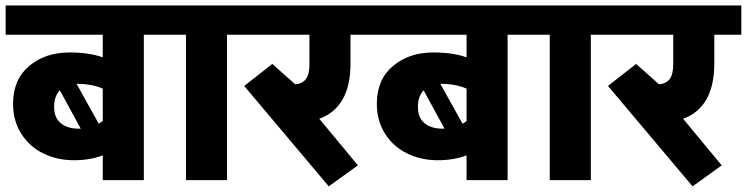

<svg xmlns="http://www.w3.org/2000/svg" viewBox="-35 -651 2699 694"><path d="M248.5 -186H256.8L181.2 -324.7Q160.6 -302.7 160.6 -264.2Q160.6 -225.6 184.6 -205.8Q208.5 -186 248.5 -186ZM321.8 -204.1V-203.6Q333.5 -210.9 336.4 -213.4V-330.6Q296.9 -348.1 241.7 -348.1ZM336.4 0V-89.4Q290.5 -71.8 231.9 -71.8Q173.3 -71.8 123 -95.7Q72.8 -119.6 42.5 -166.7Q12.2 -213.9 12.2 -275.9Q12.2 -363.3 70.3 -412.4Q128.4 -461.4 216.8 -461.4Q286.6 -461.4 336.4 -443.8V-525.4H-14.6V-631.3H588.9V-525.4H484.9V0Z M637.2 0V-525.4H559.6V-631.3H889.6V-525.4H785.6V0Z M1083.5 -419.4V-525.4H860.4V-631.3H1329.6V-525.4H1231.9V-421.9Q1231.9 -262.7 1119.1 -221.7L1258.8 -53.2L1153.3 22.5L847.7 -340.3L949.2 -419.9L1032.2 -346.2Q1058.6 -348.6 1071 -365.7Q1083.5 -382.8 1083.5 -419.4Z M1563.5 -186H1571.8L1496.1 -324.7Q1475.6 -302.7 1475.6 -264.2Q1475.6 -225.6 1499.5 -205.8Q1523.4 -186 1563.5 -186ZM1636.7 -204.1V-203.6Q1648.4 -210.9 1651.4 -213.4V-330.6Q1611.8 -348.1 1556.6 -348.1ZM1651.4 0V-89.4Q1605.5 -71.8 1546.9 -71.8Q1488.3 -71.8 1438 -95.7Q1387.7 -119.6 1357.4 -166.7Q1327.1 -213.9 1327.1 -275.9Q1327.1 -363.3 1385.3 -412.4Q1443.4 -461.4 1531.7 -461.4Q1601.6 -461.4 1651.4 -443.8V-525.4H1300.3V-631.3H1903.8V-525.4H1799.8V0Z M1952.1 0V-525.4H1874.5V-631.3H2204.6V-525.4H2100.6V0Z M2398.4 -419.4V-525.4H2175.3V-631.3H2644.5V-525.4H2546.9V-421.9Q2546.9 -262.7 2434.1 -221.7L2573.7 -53.2L2468.3 22.5L2162.6 -340.3L2264.2 -419.9L2347.2 -346.2Q2373.5 -348.6 2386 -365.7Q2398.4 -382.8 2398.4 -419.4Z"/></svg>

Font: Yantramanav Black
Style: Regular
Weight: 900
Version: Version 1.001;PS 1.0;hotconv 1.0.72;makeotf.lib2.5.5900; ttf